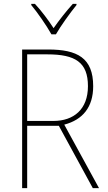

<svg xmlns="http://www.w3.org/2000/svg" viewBox="-20 -969 554 989"><path d="M245 -792H268C293 -836 340 -901 374 -943V-949H355C319 -909 284 -864 256 -824C230 -864 193 -914 160 -949H141V-943C172 -906 220 -837 245 -792ZM228 -714H94V0H120V-321H283L458 0H490L311 -327C406 -352 460 -417 460 -525C460 -671 378 -714 228 -714ZM224 -689C368 -689 433 -648 433 -525C433 -406 360 -346 255 -346H120V-689Z"/></svg>

Font: Noto Sans Gurmukhi SemiCondensed Thin
Style: Regular
Weight: 100
Width: 4
Designer: Jelle Bosma - Monotype Design Team
Foundry: Monotype Imaging Inc.
Version: Version 2.004